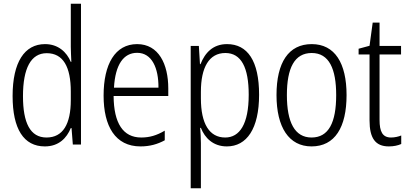

<svg xmlns="http://www.w3.org/2000/svg" viewBox="-20 -780 2204 1036"><path d="M222 10C297 10 340 -35 362 -89H366L373 0H417V-760H362V-527C362 -503 364 -475 365 -446H362C340 -499 294 -542 223 -542C112 -542 48 -444 48 -262C48 -84 108 10 222 10ZM231 -38C143 -38 104 -117 104 -261C104 -412 147 -493 232 -493C321 -493 362 -419 362 -286V-240C362 -111 320 -38 231 -38Z M720 -542C601 -542 539 -434 539 -264C539 -99 602 10 738 10C789 10 830 -2 869 -23V-75C825 -49 787 -38 742 -38C644 -38 594 -115 593 -262H888V-303C888 -434 836 -542 720 -542ZM720 -495C800 -495 836 -412 835 -307H595C602 -432 647 -495 720 -495Z M1205 -542C1129 -542 1086 -495 1062 -434H1059L1053 -532H1009V236H1064V-8C1064 -36 1062 -66 1060 -90H1064C1085 -36 1130 10 1204 10C1311 10 1378 -85 1378 -269C1378 -451 1316 -542 1205 -542ZM1196 -494C1282 -494 1322 -415 1322 -269C1322 -110 1273 -38 1195 -38C1110 -38 1064 -112 1064 -249V-285C1064 -416 1108 -494 1196 -494Z M1850 -267C1850 -439 1787 -542 1662 -542C1537 -542 1472 -443 1472 -267C1472 -93 1539 10 1661 10C1787 10 1850 -93 1850 -267ZM1528 -267C1528 -413 1569 -494 1662 -494C1756 -494 1794 -408 1794 -267C1794 -118 1753 -38 1661 -38C1570 -38 1528 -121 1528 -267Z M2090 -38C2044 -38 2028 -70 2028 -133V-486H2144V-532H2028V-658H1991L1974 -533L1915 -517V-486H1974V-130C1974 -35 2005 10 2078 10C2105 10 2127 5 2145 -3V-49C2131 -43 2110 -38 2090 -38Z"/></svg>

Font: Noto Sans Arabic Cond Light
Style: Regular
Weight: 300
Width: 3
Designer: Monotype Design Team, Nadine Chahine, Nizar Qandah and Khaled Hosny
Foundry: Monotype Imaging Inc.
Version: Version 2.012